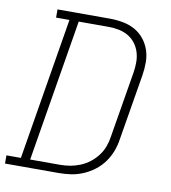

<svg xmlns="http://www.w3.org/2000/svg" viewBox="-97 -806 780 877"><g transform="rotate(10 292.5 -367.5)"><path d="M-15 0V-38H52L161 -697H99V-735H342Q372 -735 402 -729.5Q432 -724 457 -710.5Q482 -697 500.5 -674.5Q519 -652 528.5 -624.5Q538 -597 538 -566Q538 -535 533 -505L482 -199Q478 -171 467.5 -143.5Q457 -116 439.5 -92Q422 -68 397.5 -49.5Q373 -31 345.5 -19.5Q318 -8 290 -4Q262 0 234 0ZM95 -38H234Q257 -38 280.5 -42Q304 -46 327 -55.5Q350 -65 370 -80.5Q390 -96 405 -116Q420 -136 428.5 -159Q437 -182 440 -205L491 -511Q495 -535 495 -559.5Q495 -584 488 -606.5Q481 -629 467 -647Q453 -665 433 -676.5Q413 -688 389.5 -692.5Q366 -697 342 -697H204Z"/></g></svg>

Font: Iosevka Curly Slab XLtExObl
Style: Regular
Weight: 200
Width: 7
Italic angle: -9°
Monospace: yes
Designer: Belleve Invis
Foundry: Belleve Invis
Version: Version 11.0.0; ttfautohint (v1.8.3)